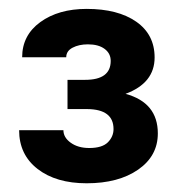

<svg xmlns="http://www.w3.org/2000/svg" viewBox="-20 -736 413 436"><path d="M133.3 -554.7H173.3Q231.4 -554.7 231.4 -597.7Q231.4 -614.7 217.5 -625Q203.6 -635.3 179.7 -635.3Q159.2 -635.3 144.8 -627.7Q130.4 -620.1 130.4 -606H30.3Q30.3 -655.8 71.5 -685.8Q112.8 -715.8 176.8 -715.8Q247.6 -715.8 289.3 -686.8Q331.1 -657.7 331.1 -605.5Q331.1 -547.4 265.1 -522.9Q338.4 -502.9 338.4 -433.1Q338.4 -381.8 293.7 -350.8Q249 -319.8 176.8 -319.8Q107.4 -319.8 65.4 -352.3Q23.4 -384.8 23.4 -440.4H124Q124 -423.8 140.6 -411.9Q157.2 -399.9 182.6 -399.9Q211.9 -399.9 224.9 -412.8Q237.8 -425.8 237.8 -442.9Q237.8 -487.8 178.2 -488.3H133.3Z"/></svg>

Font: RobotoInd
Style: Bold
Weight: 700
Designer: Google
Version: Version 2.001150; 2014